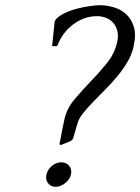

<svg xmlns="http://www.w3.org/2000/svg" viewBox="-20 -706 538 737"><path d="M259.7 -172 278 -234C281.5 -246 288.6 -258.7 299.3 -272C310 -285.3 322.6 -299.5 337.1 -314.5C351.6 -329.5 366.8 -345 382.8 -361C398.9 -377 414.3 -393.8 429 -411.5C443.7 -429.2 456.8 -447.5 468.2 -466.5C479.6 -485.5 487.7 -505.3 492.4 -526C499.8 -558 500.1 -584.3 493.2 -605C486.3 -625.7 475.7 -642 461.5 -654C447.3 -666 431.2 -674.3 413.3 -679C395.3 -683.7 379.4 -686 365.4 -686C354 -686 340.3 -684.8 324.1 -682.5C307.9 -680.2 291.4 -676.8 274.8 -672.5C258.1 -668.2 242.4 -662.5 227.8 -655.5C213.2 -648.5 201.8 -640.3 193.7 -631L189.6 -622L180.1 -529H198.1L200.8 -532C206.2 -546.7 213.8 -560.8 223.6 -574.5C233.5 -588.2 245.1 -600.2 258.4 -610.5C271.8 -620.8 286.4 -629 302.1 -635C317.8 -641 334.7 -644 352.7 -644C364 -644 375 -642 385.8 -638C396.5 -634 405.8 -627.8 413.5 -619.5C421.3 -611.2 426.8 -600.7 430.2 -588C433.7 -575.3 433.4 -560.3 429.4 -543C422.6 -513.7 409.4 -487 389.9 -463C370.4 -439 349.6 -415.7 327.7 -393C305.8 -370.3 285.2 -347.5 265.9 -324.5C246.6 -301.5 233.9 -276.7 227.7 -250C225.6 -240.7 222.6 -226.3 218.8 -207C215 -187.7 211.5 -169.7 208.3 -153L213.4 -149L252.1 -165ZM158.3 -36C155.4 -23.3 157.3 -12.3 164.2 -3C171 6.3 180.8 11 193.5 11C206.1 11 218.4 6.3 230.2 -3C242 -12.3 249.4 -23.3 252.3 -36C255.4 -49.3 253.1 -60.5 245.5 -69.5C238 -78.5 227.8 -83 215.2 -83C202.5 -83 190.6 -78.5 179.5 -69.5C168.5 -60.5 161.4 -49.3 158.3 -36Z"/></svg>

Font: Quattrocento
Style: Italic
Weight: 400
Italic angle: -13°
Designer: Pablo Impallari
Foundry: Pablo Impallari, Igino Marini, Branda Gallo
Version: Version 2.000